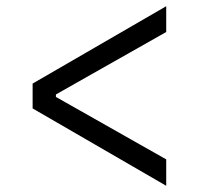

<svg xmlns="http://www.w3.org/2000/svg" viewBox="-20 -614 640 618"><path d="M85 -265V-345L515 -594V-511L160 -310V-302L515 -101V-16Z"/></svg>

Font: Lilex Nerd Font
Style: Regular
Weight: 400
Designer: Mike Abbink, Paul van der Laan, Pieter van Rosmalen, Mikhael Khrustik
Foundry: Mikhael Khrustik
Version: Version 2.400; ttfautohint (v1.8.4.7-5d5b);Nerd Fonts 3.3.0